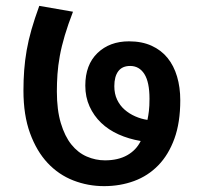

<svg xmlns="http://www.w3.org/2000/svg" viewBox="-20 -651 695 655"><path d="M420 -510Q464 -510 497 -495Q530 -480 551.5 -453.5Q573 -427 584 -390Q595 -353 595 -309Q595 -233 575 -178Q555 -123 520 -87Q485 -51 437.5 -33.5Q390 -16 335 -16Q280 -16 230 -35.5Q180 -55 142.5 -95Q105 -135 82.5 -196.5Q60 -258 60 -342Q60 -378 62.5 -411.5Q65 -445 71 -479.5Q77 -514 87.5 -550.5Q98 -587 114 -631L229 -611Q212 -567 201 -530Q190 -493 184 -460Q178 -427 176 -397.5Q174 -368 174 -339Q174 -276 187.5 -231Q201 -186 223.5 -158Q246 -130 276 -117Q306 -104 338 -104Q383 -104 414 -121.5Q445 -139 460 -170Q419 -177 384.5 -192.5Q350 -208 325 -232Q300 -256 285.5 -288Q271 -320 271 -359Q271 -430 312.5 -470Q354 -510 420 -510ZM370 -357Q370 -331 379.5 -311Q389 -291 405 -277Q421 -263 441.5 -254Q462 -245 483 -242Q486 -256 488 -272.5Q490 -289 490 -314Q490 -371 472.5 -398.5Q455 -426 424 -426Q397 -426 383.5 -408Q370 -390 370 -357Z"/></svg>

Font: Mukta SemiBold
Style: Regular
Weight: 600
Designer: Girish Dalvi and Yashodeep Gholap
Foundry: Ek Type
Version: Version 2.538;PS 1.002;hotconv 16.6.51;makeotf.lib2.5.65220;